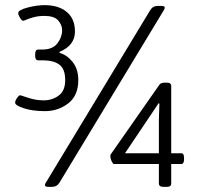

<svg xmlns="http://www.w3.org/2000/svg" viewBox="-20 -726 778 748"><path d="M601 -322 598 -324 467 -129H599V-260ZM285 -414Q285 -353 245.5 -323Q206 -293 155 -293Q108 -293 73.5 -304Q39 -315 39 -326Q39 -334 46.5 -344.5Q54 -355 59 -355Q60 -355 90 -345Q120 -335 150 -335Q183 -335 208.5 -353.5Q234 -372 234 -414Q234 -457 211.5 -474Q189 -491 147 -491H129Q117 -491 117 -509V-515Q117 -533 129 -533H145Q185 -533 203.5 -557Q222 -581 222 -608Q222 -629 206.5 -646.5Q191 -664 153 -664Q130 -664 111.5 -659Q93 -654 83 -649.5Q73 -645 70 -645Q65 -645 58 -656.5Q51 -668 51 -675Q51 -687 87 -696.5Q123 -706 154 -706Q208 -706 240 -679.5Q272 -653 272 -603Q272 -549 212 -524V-520Q241 -512 263 -484.5Q285 -457 285 -414ZM622 -696Q622 -694 618 -686L212 -15Q202 2 182 2H169Q155 2 155 -5Q155 -10 159 -15L565 -686Q575 -703 595 -703H608Q622 -703 622 -696ZM697 -112V-105Q697 -87 686 -87H647V-11Q647 2 630 2H617Q599 2 599 -11V-87H424Q420 -87 415 -97.5Q410 -108 410 -117Q410 -122 411 -124L601 -396Q607 -404 621 -404H630Q647 -404 647 -391V-129H686Q697 -129 697 -112Z"/></svg>

Font: mmAsap
Style: Regular
Weight: 400
Designer: Pablo Cosgaya
Foundry: Omnibus-Type
Version: Version 1.001